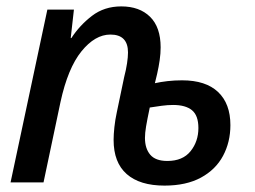

<svg xmlns="http://www.w3.org/2000/svg" viewBox="-20 -570 796 600"><path d="M494 10Q417 10 376 -26Q335 -62 335 -133Q335 -150 337.5 -173Q340 -196 345 -219L368 -329Q374 -352 377 -372Q380 -392 380 -406Q380 -462 325 -462Q277 -462 234.5 -409.5Q192 -357 169 -251L116 0H13L128 -540H211L201 -451H203Q229 -491 267.5 -520.5Q306 -550 359 -550Q416 -550 449 -517.5Q482 -485 482 -422Q482 -403 479 -382Q476 -361 471 -339L464 -310Q482 -314 503.5 -316.5Q525 -319 549 -319Q623 -319 661.5 -282.5Q700 -246 700 -179Q700 -126 677 -83Q654 -40 608 -15Q562 10 494 10ZM503 -67Q551 -67 575.5 -97.5Q600 -128 600 -170Q600 -209 580 -225.5Q560 -242 521 -242Q504 -242 485.5 -239.5Q467 -237 448 -234Q440 -196 436.5 -175Q433 -154 433 -139Q433 -106 449.5 -86.5Q466 -67 503 -67Z"/></svg>

Font: Noto Sans SemiCondensed Medium
Style: Italic
Weight: 500
Width: 4
Italic angle: -12°
Designer: Monotype Design Team
Foundry: Monotype Imaging Inc.
Version: Version 2.013; ttfautohint (v1.8.4.7-5d5b)